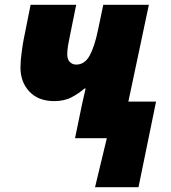

<svg xmlns="http://www.w3.org/2000/svg" viewBox="-20 -573 709 796"><path d="M374 203.1 422.9 0H291L320.8 -144Q324.2 -158.2 327.9 -175Q331.5 -191.9 335 -206.1H330.1Q308.1 -186.5 277.6 -170.2Q247.1 -153.8 205.1 -153.8Q139.2 -153.8 102.1 -193.1Q64.9 -232.4 64.9 -293Q64.9 -320.8 69.8 -356.4Q74.7 -392.1 78.1 -409.2L106.9 -553.2H295.9L268.1 -416Q265.1 -403.3 262 -383.8Q258.8 -364.3 258.8 -347.2Q258.8 -326.2 269.8 -315.7Q280.8 -305.2 295.9 -305.2Q331.1 -305.2 351.6 -342.5Q372.1 -379.9 386.2 -448.2L408.2 -553.2H597.2L512.2 -151.9H627L554.2 203.1Z"/></svg>

Font: Open Sans ExtraBold
Style: Italic
Weight: 800
Italic angle: -12°
Designer: Monotype Design Team
Foundry: Monotype Imaging Inc.
Version: Version 3.000; ttfautohint (v1.8.4)